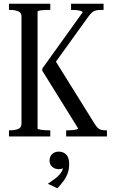

<svg xmlns="http://www.w3.org/2000/svg" viewBox="-20 -730 605 1027"><path d="M28 0V-33H34Q59 -33 77 -40Q95 -47 95 -69V-642Q95 -663 76.5 -670Q58 -677 34 -677H28V-710H249V-677H241Q232 -677 221 -676.5Q210 -676 201 -675Q192 -674 186.5 -672Q181 -670 181 -668V-43Q181 -40 186.5 -38.5Q192 -37 201 -35.5Q210 -34 220.5 -33.5Q231 -33 241 -33H249V0ZM334 0V-33H344Q355 -33 368 -34Q381 -35 389.5 -37.5Q398 -40 398 -43L206 -352V-363L422 -664Q422 -668 413 -671Q404 -674 392.5 -675.5Q381 -677 369 -677H360V-710H534V-677H523Q504 -677 492 -674Q480 -671 471 -662.5Q462 -654 451 -639L264 -379L268 -418L486 -68Q495 -54 503 -46Q511 -38 521 -35.5Q531 -33 544 -33H552V0ZM287 277 236 253Q258 238 276 224.5Q294 211 305 195.5Q316 180 319 160L325 163Q320 168 313.5 171.5Q307 175 295 175Q273 175 259 162Q245 149 245 129Q245 107 259 94Q273 81 294 81Q319 81 334.5 97Q350 113 350 148Q350 174 342.5 195.5Q335 217 321 236.5Q307 256 287 277Z"/></svg>

Font: Roboto Serif 120pt ExtraCondensed
Style: Regular
Weight: 400
Width: 2
Designer: Greg Gazdowicz
Foundry: Commercial Type
Version: Version 1.008